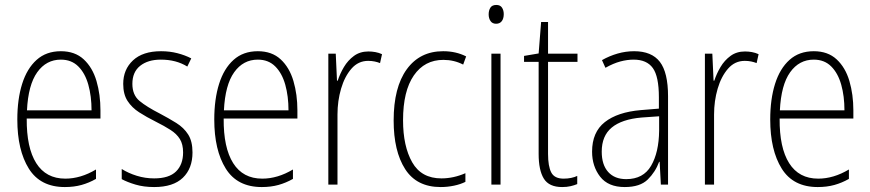

<svg xmlns="http://www.w3.org/2000/svg" viewBox="-20 -746 3518 776"><path d="M226 -539Q283 -539 318.5 -506Q354 -473 370 -418.5Q386 -364 386 -300V-267H88Q87 -149 126.5 -86.5Q166 -24 244 -24Q306 -24 368 -61V-23Q340 -7 309.5 1.5Q279 10 242 10Q143 10 96.5 -64.5Q50 -139 50 -263Q50 -345 69.5 -407Q89 -469 128 -504Q167 -539 226 -539ZM226 -505Q167 -505 130.5 -454Q94 -403 89 -300H350Q350 -357 337 -403.5Q324 -450 296.5 -477.5Q269 -505 226 -505Z M758 -130Q758 -65 719 -27.5Q680 10 603 10Q561 10 527.5 0Q494 -10 472 -22V-63Q499 -46 533 -35.5Q567 -25 603 -25Q663 -25 691.5 -53Q720 -81 720 -130Q720 -163 707 -184Q694 -205 669 -221Q644 -237 610 -254Q572 -273 542.5 -292Q513 -311 495.5 -338Q478 -365 478 -407Q478 -465 517.5 -502Q557 -539 631 -539Q666 -539 697 -531Q728 -523 753 -510L737 -477Q692 -505 630 -505Q578 -505 546.5 -480Q515 -455 515 -407Q515 -362 544 -338Q573 -314 626 -287Q662 -268 692.5 -249Q723 -230 740.5 -202.5Q758 -175 758 -130Z M1022 -539Q1079 -539 1114.5 -506Q1150 -473 1166 -418.5Q1182 -364 1182 -300V-267H884Q883 -149 922.5 -86.5Q962 -24 1040 -24Q1102 -24 1164 -61V-23Q1136 -7 1105.5 1.5Q1075 10 1038 10Q939 10 892.5 -64.5Q846 -139 846 -263Q846 -345 865.5 -407Q885 -469 924 -504Q963 -539 1022 -539ZM1022 -505Q963 -505 926.5 -454Q890 -403 885 -300H1146Q1146 -357 1133 -403.5Q1120 -450 1092.5 -477.5Q1065 -505 1022 -505Z M1469 -538Q1483 -538 1497 -535.5Q1511 -533 1524 -527L1516 -491Q1506 -495 1494 -497.5Q1482 -500 1468 -500Q1428 -500 1400.5 -468.5Q1373 -437 1358.5 -387.5Q1344 -338 1344 -283V0H1307V-529H1337L1342 -420H1345Q1354 -448 1370 -475Q1386 -502 1410.5 -520Q1435 -538 1469 -538Z M1761 10Q1664 10 1617.5 -62.5Q1571 -135 1571 -259Q1571 -393 1624 -466Q1677 -539 1771 -539Q1823 -539 1864 -518L1852 -485Q1815 -504 1772 -504Q1696 -504 1652.5 -441Q1609 -378 1609 -260Q1609 -155 1646 -90Q1683 -25 1764 -25Q1813 -25 1861 -46V-11Q1841 -1 1814.5 4.5Q1788 10 1761 10Z M1986 -726Q2002 -726 2009 -715Q2016 -704 2016 -689Q2016 -671 2008 -660.5Q2000 -650 1985 -650Q1970 -650 1962.5 -661Q1955 -672 1955 -688Q1955 -704 1962 -715Q1969 -726 1986 -726ZM2003 -529V0H1966V-529Z M2258 -24Q2274 -24 2288.5 -27Q2303 -30 2313 -35V-2Q2301 3 2286 6.5Q2271 10 2252 10Q2199 10 2178 -24Q2157 -58 2157 -124V-496H2098V-520L2157 -530L2167 -657H2195V-529H2314V-496H2195V-124Q2195 -74 2208 -49Q2221 -24 2258 -24Z M2543 -539Q2614 -539 2647 -496Q2680 -453 2680 -357V0H2651L2646 -92H2644Q2629 -51 2598 -20.5Q2567 10 2505 10Q2438 10 2405.5 -32Q2373 -74 2373 -133Q2373 -212 2424.5 -252.5Q2476 -293 2570 -301L2643 -307V-353Q2643 -437 2618.5 -471Q2594 -505 2541 -505Q2515 -505 2487 -497.5Q2459 -490 2427 -472L2413 -503Q2443 -520 2476 -529.5Q2509 -539 2543 -539ZM2573 -271Q2493 -264 2452.5 -230.5Q2412 -197 2412 -133Q2412 -80 2438 -51Q2464 -22 2511 -22Q2580 -22 2611.5 -76Q2643 -130 2644 -218V-276Z M2991 -538Q3005 -538 3019 -535.5Q3033 -533 3046 -527L3038 -491Q3028 -495 3016 -497.5Q3004 -500 2990 -500Q2950 -500 2922.5 -468.5Q2895 -437 2880.5 -387.5Q2866 -338 2866 -283V0H2829V-529H2859L2864 -420H2867Q2876 -448 2892 -475Q2908 -502 2932.5 -520Q2957 -538 2991 -538Z M3269 -539Q3326 -539 3361.5 -506Q3397 -473 3413 -418.5Q3429 -364 3429 -300V-267H3131Q3130 -149 3169.5 -86.5Q3209 -24 3287 -24Q3349 -24 3411 -61V-23Q3383 -7 3352.5 1.5Q3322 10 3285 10Q3186 10 3139.5 -64.5Q3093 -139 3093 -263Q3093 -345 3112.5 -407Q3132 -469 3171 -504Q3210 -539 3269 -539ZM3269 -505Q3210 -505 3173.5 -454Q3137 -403 3132 -300H3393Q3393 -357 3380 -403.5Q3367 -450 3339.5 -477.5Q3312 -505 3269 -505Z"/></svg>

Font: Noto Sans Kannada Condensed ExtraLight
Style: Regular
Weight: 200
Width: 3
Designer: Jelle Bosma - Monotype Design Team
Foundry: Monotype Imaging Inc.
Version: Version 2.005; ttfautohint (v1.8.4.7-5d5b)